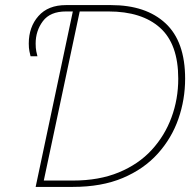

<svg xmlns="http://www.w3.org/2000/svg" viewBox="-20 -734 763 754"><path d="M120 0 266 -689H239Q177 -689 148.5 -651Q120 -613 120 -563Q120 -545 122.5 -532.5Q125 -520 127 -513H100Q98 -521 95.5 -533Q93 -545 93 -563Q93 -628 131 -671Q169 -714 239 -714H416Q553 -714 630 -642.5Q707 -571 707 -425Q707 -343 680.5 -267Q654 -191 599.5 -130.5Q545 -70 462 -35Q379 0 266 0ZM267 -25Q369 -25 446.5 -57Q524 -89 575.5 -145Q627 -201 653.5 -273Q680 -345 680 -425Q680 -561 608.5 -625Q537 -689 406 -689H293L152 -25Z"/></svg>

Font: Noto Sans Thin
Style: Italic
Weight: 100
Italic angle: -12°
Designer: Monotype Design Team
Foundry: Monotype Imaging Inc.
Version: Version 2.013; ttfautohint (v1.8.4.7-5d5b)